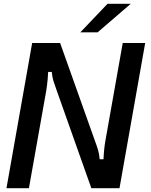

<svg xmlns="http://www.w3.org/2000/svg" viewBox="-20 -989 796 1009"><path d="M14 0 149 -763H296L481 -243Q490 -219 495.5 -200Q501 -181 504 -152H524Q526 -205 534 -250L625 -763H743L608 0H460L275 -522Q265 -549 260 -566Q255 -583 252 -611H233Q231 -570 227.5 -544Q224 -518 223 -512L132 0ZM493 -819H402L545 -969H667Z"/></svg>

Font: Open Sauce Sans Medium Italic
Style: Regular
Weight: 500
Italic angle: -10°
Designer: Alfredo Marco Pradil
Foundry: Creative Sauce Fz LLC
Version: Version 1.477